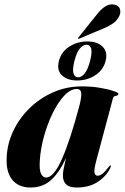

<svg xmlns="http://www.w3.org/2000/svg" viewBox="-20 -848 570 878"><path d="M421.5 -118Q409.5 -73 412 -58.8Q414.5 -44.5 426.5 -44.5Q436.5 -44.5 448 -53Q459.5 -61.5 476.5 -84Q482.5 -92 485 -91.5Q489.5 -91.5 484 -79Q464.5 -40.5 425.8 -15.5Q387 9.5 332 9.5Q296.5 9.5 282 -5.2Q267.5 -20 267.5 -46.5Q267.5 -58.5 271.8 -80Q276 -101.5 282 -126Q252 -60 214 -25.2Q176 9.5 119.5 9.5Q65 9.5 36 -26Q7 -61.5 10.5 -128Q13 -190.5 40.5 -248.8Q68 -307 115 -353Q162 -399 223.2 -426Q284.5 -453 355 -453Q399 -453 437 -446.5Q475 -440 498.2 -432Q521.5 -424 521.5 -419.5Q521.5 -411 510.2 -409.8Q499 -408.5 496.5 -398.5ZM162 -112.5Q159 -69.5 168 -52.8Q177 -36 190.5 -36Q225.5 -36 263 -120.2Q300.5 -204.5 343.5 -366Q352.5 -401 351.5 -421Q350.5 -441 331 -441Q302 -441 273.2 -410Q244.5 -379 220.2 -329.2Q196 -279.5 180.5 -222.2Q165 -165 162 -112.5ZM421 -779.5Q463 -834 500.5 -827.5Q523 -823.5 528 -808Q533 -792.5 527 -778.5Q517.5 -756 498.8 -742.5Q480 -729 457 -719.5L343 -671.5Q338.5 -669.5 337 -671.5Q336 -673.5 339.5 -677.5ZM333 -480Q288 -480 263.2 -503.5Q238.5 -527 249.5 -569.5Q260.5 -611.5 297.2 -635Q334 -658.5 379 -658.5Q425 -658.5 449.2 -634.5Q473.5 -610.5 463 -569.5Q452.5 -528 415.8 -504Q379 -480 333 -480ZM376 -643.5Q360 -643.5 345.2 -626.2Q330.5 -609 320.5 -569.5Q310.5 -531 316 -512.8Q321.5 -494.5 337.5 -494.5Q353.5 -494.5 367.8 -513Q382 -531.5 392 -569.5Q402 -608.5 396.8 -626Q391.5 -643.5 376 -643.5Z"/></svg>

Font: Fraunces 144pt S000
Style: Bold Italic
Weight: 700
Italic angle: -16°
Version: Version 1.000; ttfautohint (v1.8.3)